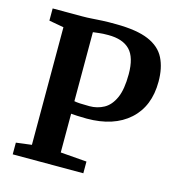

<svg xmlns="http://www.w3.org/2000/svg" viewBox="-110 -846 880 943"><g transform="rotate(15 330.0 -374.5)"><path d="M118.5 -69.5V-667.5L43.5 -681V-743H194Q219.5 -743 243.2 -744.8Q267 -746.5 295.5 -748Q324 -749.5 364 -749Q470.5 -748.5 530.2 -723Q590 -697.5 614.5 -648.5Q639 -599.5 639 -530Q639 -404.5 560.5 -334Q482 -263.5 344.5 -263.5Q320.5 -263.5 296 -264.8Q271.5 -266 265 -267V-70L398.5 -59.5V0H39.5V-59.5ZM264.5 -330.5Q284.5 -326 342 -326Q382 -326 415.2 -344.2Q448.5 -362.5 468.2 -406.2Q488 -450 488 -527.5Q488 -613 451.8 -650.2Q415.5 -687.5 342 -687.5Q312 -687.5 295.5 -685.2Q279 -683 264.5 -681.5Z"/></g></svg>

Font: Merriweather
Style: Bold
Weight: 700
Designer: Eben Sorkin
Foundry: Eben Sorkin
Version: Version 2.100; ttfautohint (v1.7.19-72a1) -l 8 -r 50 -G 200 